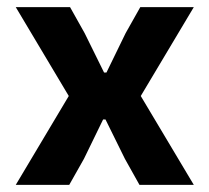

<svg xmlns="http://www.w3.org/2000/svg" viewBox="-20 -520 589 540"><path d="M173.4 -250 24.3 -500H177L218.1 -426.7L272.7 -316H279.4L333.3 -426.7L374.6 -500H525.1L375.9 -250L525.1 0H372.3L331.3 -73.3L276.7 -184H270L216.1 -73.3L174.7 0H24.3Z"/></svg>

Font: TASA Orbiter VF Text
Style: Regular
Weight: 400
Designer: Weizhong Zhang
Foundry: 本地遙控
Version: Version 1.001;Glyphs 3.2 (3192)